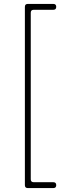

<svg xmlns="http://www.w3.org/2000/svg" viewBox="-20 -800 330 980"><path d="M107 145V-765Q107 -780 122 -780H252Q267 -780 267 -765Q267 -750 252 -750H152Q137 -750 137 -735V115Q137 130 152 130H252Q267 130 267 145Q267 160 252 160H122Q107 160 107 145Z"/></svg>

Font: ClassicType
Style: Regular
Weight: 400
Version: Version 1.004